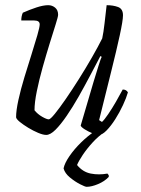

<svg xmlns="http://www.w3.org/2000/svg" viewBox="-20 -520 542 740"><path d="M158 0Q146 0 127 -8Q108 -16 89 -27.5Q70 -39 56.5 -50Q43 -61 42 -68Q42 -94 51 -135Q60 -176 74 -222Q88 -268 101.5 -310.5Q115 -353 124 -384.5Q133 -416 133 -426Q133 -441 112 -441H62Q62 -458 68 -471Q95 -483 121 -491.5Q147 -500 166 -500Q181 -500 192.5 -490.5Q204 -481 204 -463Q204 -456 194.5 -426Q185 -396 171.5 -352.5Q158 -309 144.5 -261Q131 -213 122 -169Q113 -125 113 -95Q125 -80 142.5 -70Q160 -60 168 -60Q174 -60 191.5 -81.5Q209 -103 233.5 -138.5Q258 -174 284.5 -216Q311 -258 334.5 -299Q358 -340 374 -372Q379 -395 383 -430.5Q387 -466 391 -500Q416 -500 435 -493Q454 -486 454 -461Q454 -441 441.5 -383.5Q429 -326 408 -242Q387 -158 362 -57L373 -50Q382 -58 397 -80Q412 -102 427 -128Q442 -154 453 -175Q467 -175 473 -164Q467 -143 454 -115Q441 -87 424.5 -61Q408 -35 391 -17.5Q374 0 361 0Q352 0 336 -6.5Q320 -13 306.5 -21.5Q293 -30 291 -36L341 -206Q352 -242 360.5 -269Q369 -296 372 -301L367 -304Q349 -270 327.5 -229Q306 -188 283 -147.5Q260 -107 237 -73.5Q214 -40 194 -20Q174 0 158 0ZM314 200Q308 200 288.5 190Q269 180 249.5 164Q230 148 225 129Q229 109 247.5 82Q266 55 292 29.5Q318 4 345 -14H387Q360 4 337.5 28.5Q315 53 299 77Q283 101 277 116Q299 143 330 149Q361 155 394 149Q397 152 398.5 154.5Q400 157 399 162Q383 179 358 189.5Q333 200 314 200Z"/></svg>

Font: Texturina 72pt 72pt ExtraLight
Style: Italic
Weight: 200
Italic angle: -11°
Designer: Guillermo Torres Carreño
Foundry: Omnibus-Type
Version: Version 1.002; ttfautohint (v1.8.3)